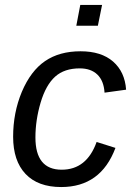

<svg xmlns="http://www.w3.org/2000/svg" viewBox="-20 -745 540 775"><path d="M229 -60Q330 -60 370 -172L446 -148Q387 10 227 10Q133 10 83 -43Q33 -96 33 -193Q33 -290 68 -374Q104 -459 162 -498.5Q220 -538 305 -538Q389 -538 436.5 -496.5Q484 -455 489 -383L402 -371Q399 -419 373 -444Q347 -469 302 -469Q240 -469 203 -436Q165 -402 144 -331Q123 -260 123 -190Q123 -60 229 -60ZM288 -641 304 -725H392L375 -641Z"/></svg>

Font: Libra Sans Modern
Style: Italic
Weight: 400
Italic angle: -12°
Foundry: Stefan Peev, Context Ltd
Version: Version 1.000